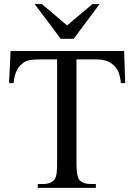

<svg xmlns="http://www.w3.org/2000/svg" viewBox="-20 -909 649 929"><path d="M564.9 -506.8Q563 -524.9 560.1 -537.8Q557.1 -550.8 553.2 -560.3Q549.3 -569.8 544.7 -576.4Q540 -583 534.2 -588.9Q518.6 -605.5 497.8 -613.5Q477.1 -621.6 443.8 -621.6H350.1V-115.7Q350.1 -84.5 353.8 -65.4Q357.4 -46.4 363.8 -38.6Q380.9 -18.6 420.4 -18.6H443.8V0H162.6V-18.6H186.5Q208 -18.6 222.2 -24.4Q236.3 -30.3 246.1 -43.9Q251 -51.8 253.7 -69.1Q256.3 -86.4 256.3 -115.7V-621.6H177.2Q157.2 -621.6 143.3 -620.6Q129.4 -619.6 119.4 -617.2Q109.4 -614.7 101.8 -610.8Q94.2 -606.9 87.4 -600.6Q51.8 -574.2 45.9 -506.8H23.9L31.2 -662.1H580.6L585.9 -506.8ZM336.4 -721.2H273.9L147.9 -889.2H182.6L304.7 -786.1L427.2 -889.2H461.9Z"/></svg>

Font: Doulos SIL Compact
Style: Regular
Weight: 400
Designer: Walt Agee, Victor Gaultney, Peter Martin, Debbi Hosken
Foundry: SIL International
Version: Version 4.110; 2011; Maintenance release ; LnSpcTght